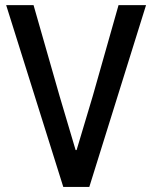

<svg xmlns="http://www.w3.org/2000/svg" viewBox="-20 -740 602 760"><path d="M230.5 0 4.4 -719.7H112.8L215.8 -359.9L279.3 -146H283.2L347.2 -359.9L449.2 -719.7H558.1L333.5 0Z"/></svg>

Font: Reddit Mono Medium
Style: Regular
Weight: 500
Monospace: yes
Designer: Stephen Hutchings
Foundry: Reddit
Version: Version 1.014